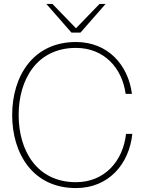

<svg xmlns="http://www.w3.org/2000/svg" viewBox="-20 -946 736 978"><path d="M367 12C534 12 638 -111 654 -264H622C607 -127 514 -18 367 -18C167 -18 75 -180 75 -360C75 -540 167 -702 367 -702C510 -702 602 -600 620 -468H652C633 -616 529 -732 367 -732C147 -732 42 -556 42 -360C42 -164 147 12 367 12ZM216 -926 344 -780H390L518 -926H487L367 -802L247 -926Z"/></svg>

Font: Aspekta 100
Style: Regular
Weight: 100
Designer: Ivo Dolenc
Version: Version 2.000